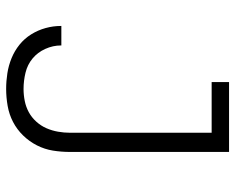

<svg xmlns="http://www.w3.org/2000/svg" viewBox="-92 -684 783 640"><g transform="rotate(90 300.0 -363.5)"><path d="M276 8Q250 8 224 4Q198 0 173.5 -10Q149 -20 128.5 -36.5Q108 -53 94 -75.5Q80 -98 73 -123.5Q66 -149 66 -175Q66 -175 66 -175.5Q66 -176 66 -176H131Q131 -176 131 -175.5Q131 -175 131 -175Q131 -148 142.5 -122.5Q154 -97 174.5 -80Q195 -63 222 -56.5Q249 -50 276 -50Q296 -50 316 -54Q336 -58 353.5 -67.5Q371 -77 385 -92.5Q399 -108 407 -126.5Q415 -145 418.5 -165Q422 -185 422 -205V-677H253V-735H486V-205Q486 -176 481.5 -148Q477 -120 464 -94.5Q451 -69 431 -48.5Q411 -28 386 -15Q361 -2 332.5 3Q304 8 276 8Z"/></g></svg>

Font: Iosevka SS04 Light Extended
Style: Regular
Weight: 300
Width: 7
Monospace: yes
Designer: Belleve Invis
Foundry: Belleve Invis
Version: Version 19.0.0; ttfautohint (v1.8.4)